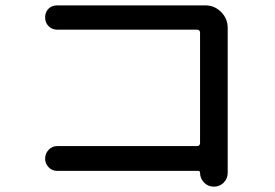

<svg xmlns="http://www.w3.org/2000/svg" viewBox="-20 -700 1040 725"><path d="M723.6 -148.4Q734.4 -148.4 735.4 -159.2V-576.2Q735.4 -587.9 723.6 -587.9H196.3Q176.8 -587.9 163.6 -601.1Q150.4 -614.3 150.4 -634.3Q150.4 -654.3 163.1 -667Q175.8 -679.7 196.3 -679.7H754.9Q790 -679.7 814.9 -654.8Q839.8 -629.9 839.8 -594.7V-47.9Q839.8 -25.4 824.7 -10.3Q809.6 4.9 787.6 4.9Q765.6 4.9 750.5 -10.7Q735.4 -26.4 735.4 -47.9Q735.4 -54.7 727.5 -54.7H196.3Q176.8 -54.7 163.6 -68.4Q150.4 -82 150.4 -100.6Q150.4 -120.1 163.6 -134.3Q176.8 -148.4 196.3 -148.4Z"/></svg>

Font: Rounded-X Mgen+ 2m medium
Style: Regular
Weight: 500
Designer: [Source Han Sans]
Ryoko NISHIZUKA  (kana & ideographs); Paul D. Hunt (Latin, Greek & Cyrillic); Wenlong ZHANG  (bopomofo
Version: Version 1.059.20150602